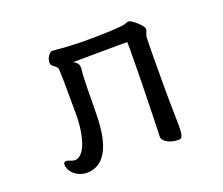

<svg xmlns="http://www.w3.org/2000/svg" viewBox="-117 -832 1233 1060"><g transform="rotate(-20 500.0 -302.5)"><path d="M248 -572.3Q239.3 -580.1 239.3 -593.3Q239.3 -606.4 245.1 -619.1Q251 -631.8 259.8 -640.6Q268.6 -649.4 277.3 -648.4Q287.1 -648.4 300.3 -647Q313.5 -645.5 333 -644Q352.5 -642.6 381.3 -641.1Q410.2 -639.6 451.2 -638.7Q500 -638.7 537.6 -639.2Q575.2 -639.6 603.5 -641.1Q631.8 -642.6 653.3 -644Q674.8 -645.5 691.4 -647.5Q696.3 -647.5 708 -652.3Q719.7 -657.2 727.5 -657.2Q734.4 -657.2 747.6 -648.4Q760.7 -639.6 773.4 -627.9Q786.1 -616.2 795.4 -604.5Q804.7 -592.8 804.7 -585.9Q804.7 -578.1 798.8 -565.4Q793 -552.7 792 -543Q792 -542 791.5 -531.7Q791 -521.5 790.5 -492.2Q790 -462.9 789.6 -408.7Q789.1 -354.5 789.1 -266.6Q789.1 -178.7 790.5 -115.7Q792 -52.7 792 -18.6Q792 4.9 790 19Q788.1 33.2 784.7 40.5Q781.2 47.9 776.4 49.8Q771.5 51.8 764.6 51.8Q725.6 51.8 698.7 35.6Q671.9 19.5 671.9 1Q671.9 2 672.9 -22.5Q673.8 -46.9 674.8 -87.4Q675.8 -127.9 677.2 -181.2Q678.7 -234.4 679.7 -290.5Q680.7 -346.7 681.6 -401.9Q682.6 -457 682.6 -502Q682.6 -520.5 682.6 -532.2Q682.6 -543.9 681.6 -552.7Q662.1 -552.7 631.8 -552.7Q601.6 -552.7 567.9 -552.2Q534.2 -551.8 499 -551.8Q463.9 -551.8 435.1 -551.3Q406.2 -550.8 386.7 -550.8Q367.2 -550.8 363.3 -550.8Q386.7 -538.1 391.6 -523.4Q396.5 -508.8 391.6 -480.5Q390.6 -474.6 390.1 -461.4Q389.6 -448.2 389.2 -433.6Q388.7 -418.9 388.2 -404.8Q387.7 -390.6 387.7 -383.8Q387.7 -322.3 386.7 -287.1Q385.7 -252 385.7 -235.4Q383.8 -91.8 343.3 -21Q302.7 49.8 226.6 49.8Q208 49.8 189.9 43.5Q171.9 37.1 157.2 25.4Q142.6 13.7 133.8 -2Q125 -17.6 125 -36.1Q125 -43.9 129.4 -47.4Q133.8 -50.8 140.1 -50.8Q146.5 -50.8 153.8 -48.3Q161.1 -45.9 167 -43Q194.3 -32.2 215.3 -47.4Q236.3 -62.5 250 -94.2Q263.7 -126 271.5 -170.4Q279.3 -214.8 280.3 -261.7Q280.3 -390.6 279.3 -462.4Q278.3 -534.2 275.4 -547.9Q267.6 -558.6 261.2 -562.5Q254.9 -566.4 248 -572.3Z"/></g></svg>

Font: JasonHandwriting1
Style: Regular
Weight: 400
Version: Version 1.48.20